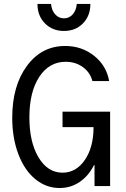

<svg xmlns="http://www.w3.org/2000/svg" viewBox="-20 -943 640 973"><path d="M296.9 -298.8V-377H538.1V0H459V-106H456.1Q428.7 -51.3 383.5 -20.8Q338.4 9.8 282.2 9.8Q213.4 9.8 158.4 -35.6Q103.5 -81.1 72.8 -162.4Q42 -243.7 42 -346.2Q42 -508.3 116.5 -609.1Q190.9 -710 310.1 -710Q394.5 -710 457 -660.2Q519.5 -610.4 533.2 -532.2H448.2Q437 -576.2 399.9 -603Q362.8 -629.9 313 -629.9Q229 -629.9 179 -553.5Q128.9 -477.1 128.9 -348.1Q128.9 -222.7 175.3 -145.3Q221.7 -67.9 296.9 -67.9Q365.7 -67.9 409.9 -132.3Q454.1 -196.8 454.1 -298.8ZM238.8 -922.9Q241.7 -890.1 259.8 -870.1Q277.8 -850.1 304.2 -850.1Q330.6 -850.1 348.4 -870.1Q366.2 -890.1 369.1 -922.9H438Q438 -862.8 400.4 -824.5Q362.8 -786.1 304.2 -786.1Q245.6 -786.1 207.8 -824.5Q169.9 -862.8 169.9 -922.9Z"/></svg>

Font: CommitMono
Style: Regular
Weight: 400
Monospace: yes
Designer: Eigil Nikolajsen
Foundry: Eigil Nikolajsen
Version: Version 1.143